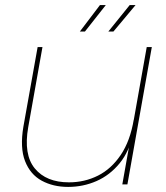

<svg xmlns="http://www.w3.org/2000/svg" viewBox="-20 -725 654 755"><path d="M577 -540 481 0H461L557 -540ZM147 -540 91 -225Q72 -117 117 -62.5Q162 -8 251 -8Q313 -8 365.5 -34.5Q418 -61 455 -116Q492 -171 506 -255L504 -202Q489 -130 450.5 -83Q412 -36 359.5 -13Q307 10 248 10Q189 10 144 -14.5Q99 -39 78.5 -91.5Q58 -144 72 -227L128 -540ZM490 -705H513L426 -601H406ZM373 -705H396L314 -601H294Z"/></svg>

Font: Poppins Variable
Style: Italic
Weight: 100
Italic angle: -10°
Designer: Jonny Pinhorn
Foundry: Indian Type Foundry
Version: Version 6.000